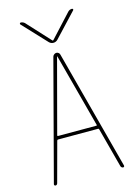

<svg xmlns="http://www.w3.org/2000/svg" viewBox="-139 -1023 778 1096"><g transform="rotate(-15 250.0 -475.0)"><path d="M222.7 -800.8 91.8 -940.4Q89.8 -943.4 91.3 -946.8Q92.8 -950.2 96.7 -950.2Q109.4 -950.2 120.1 -940.4L246.1 -803.7H248H250L376 -940.4Q385.7 -950.2 399.4 -950.2Q403.3 -950.2 405.3 -946.8Q407.2 -943.4 404.3 -940.4L273.4 -800.8Q262.7 -790 248 -790Q233.4 -790 222.7 -800.8ZM131.8 -275.4Q129.9 -270.5 134.8 -269.5H361.3Q367.2 -269.5 364.3 -275.4L249 -709Q249 -710 248 -710Q247.1 -710 247.1 -709ZM47.9 0Q44.9 0 42.5 -2.9Q40 -5.9 41 -9.8L226.6 -713.9Q228.5 -720.7 234.9 -725.6Q241.2 -730.5 248.5 -730.5Q255.9 -730.5 261.7 -725.6Q267.6 -720.7 268.6 -713.9L455.1 -9.8Q456.1 -5.9 454.1 -2.9Q452.1 0 448.2 0Q439.5 0 434.6 -9.8L372.1 -245.1Q371.1 -250 366.2 -250H129.9Q126 -250 124 -245.1L60.5 -9.8Q57.6 0 47.9 0Z"/></g></svg>

Font: Rounded Mgen+ 1m thin
Style: Regular
Weight: 100
Designer: [Source Han Sans]
Ryoko NISHIZUKA  (kana & ideographs); Paul D. Hunt (Latin, Greek & Cyrillic); Wenlong ZHANG  (bopomofo
Version: Version 1.059.20150602